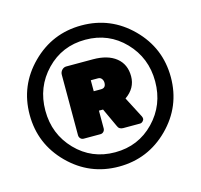

<svg xmlns="http://www.w3.org/2000/svg" viewBox="-104 -823 989 946"><g transform="rotate(-15 390.0 -350.0)"><path d="M562 -200Q565 -194 565 -187.5Q565 -181 558.5 -174.5Q552 -168 544 -168H458Q437 -168 430 -187L386 -282H365V-192Q365 -182 358.5 -175Q352 -168 342 -168H257Q247 -168 240.5 -175Q234 -182 234 -192V-500Q234 -514 243.5 -524Q253 -534 266 -534H402Q477 -534 519.5 -500Q562 -466 562 -405Q562 -344 507 -306ZM365 -437V-381H402Q427 -381 427 -408Q427 -419 420.5 -428Q414 -437 402 -437ZM135.5 -95.5Q30 -201 30 -350Q30 -499 135.5 -604.5Q241 -710 390 -710Q539 -710 644.5 -604.5Q750 -499 750 -350Q750 -201 644.5 -95.5Q539 10 390 10Q241 10 135.5 -95.5ZM190.5 -553.5Q110 -470 110 -350Q110 -230 190.5 -146.5Q271 -63 390 -63Q509 -63 589.5 -146.5Q670 -230 670 -350Q670 -470 589.5 -553.5Q509 -637 390 -637Q271 -637 190.5 -553.5Z"/></g></svg>

Font: Rubik One
Style: Regular
Weight: 400
Designer: Hubert and Fischer with Elvire Volk Leonovitch
Foundry: Hubert and Fischer with Elvire Volk Leonovitch
Version: Version 1.001